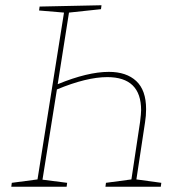

<svg xmlns="http://www.w3.org/2000/svg" viewBox="-20 -712 700 732"><path d="M500 -28 595 -15 593 0H382L384 -15L481 -28L514 -247Q518 -279 518 -292Q518 -418 389 -418Q310 -418 197 -371L142 -27L236 -15L234 0H23L25 -15L123 -28L224 -664L129 -672L131 -687L367 -692L365 -677L243 -664L200 -391Q314 -438 395 -438Q462 -438 499.5 -403Q537 -368 537 -296Q537 -270 533 -246Z"/></svg>

Font: Bitter Pro Thin
Style: Italic
Weight: 250
Italic angle: -9°
Designer: Sol Matas, and Bitter project Authors
Foundry: Sol Matas
Version: Version 1.010